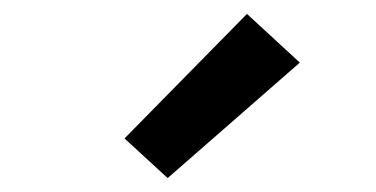

<svg xmlns="http://www.w3.org/2000/svg" viewBox="-20 -821 540 276"><path d="M221 -565 159 -622 335 -801 411 -731Z"/></svg>

Font: Iosevka Slab Semibold
Style: Regular
Weight: 600
Monospace: yes
Designer: Belleve Invis
Foundry: Belleve Invis
Version: Version 11.1.1; ttfautohint (v1.8.3)